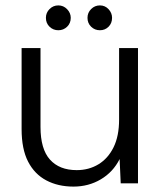

<svg xmlns="http://www.w3.org/2000/svg" viewBox="-20 -679 602 711"><path d="M252 12Q195 12 151.5 -11Q108 -34 84 -80.5Q60 -127 60 -201V-501H130V-209Q130 -127 165 -88Q200 -49 264 -49Q309 -49 344.5 -70.5Q380 -92 400.5 -133.5Q421 -175 421 -236V-501H491V0H427L423 -90Q399 -42 353.5 -15Q308 12 252 12ZM196 -567Q177 -567 163.5 -580Q150 -593 150 -613Q150 -632 163.5 -645.5Q177 -659 196 -659Q215 -659 228.5 -645Q242 -631 242 -613Q242 -593 228.5 -580Q215 -567 196 -567ZM350 -567Q331 -567 317.5 -580Q304 -593 304 -613Q304 -632 317.5 -645.5Q331 -659 350 -659Q369 -659 382 -645Q395 -631 395 -613Q395 -593 382 -580Q369 -567 350 -567Z"/></svg>

Font: DM Sans 18pt Light
Style: Regular
Weight: 300
Designer: Colophon Foundry, Jonny Pinhorn
Foundry: Colophon Foundry
Version: Version 4.004;gftools[0.9.30]